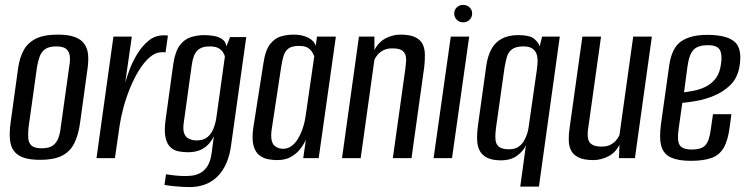

<svg xmlns="http://www.w3.org/2000/svg" viewBox="-20 -644 3042 782"><path d="M144 7Q102 7 76 -2Q50 -11 36.5 -29.5Q23 -48 20.5 -76.5Q18 -105 23 -143L54 -368Q60 -409 76.5 -439.5Q93 -470 126 -486.5Q159 -503 216 -503Q258 -503 284 -493.5Q310 -484 323 -466Q336 -448 338.5 -423.5Q341 -399 337 -368L306 -143Q299 -92 281.5 -58.5Q264 -25 231 -9Q198 7 144 7ZM150 -40Q180 -40 195.5 -51.5Q211 -63 218 -82.5Q225 -102 227 -123L262 -373Q266 -395 264.5 -413.5Q263 -432 251 -443.5Q239 -455 209 -455Q179 -455 163.5 -443.5Q148 -432 141.5 -413.5Q135 -395 131 -373L96 -123Q94 -102 95 -82.5Q96 -63 108 -51.5Q120 -40 150 -40Z M373 0 442 -495H517L490 -308Q496 -329 508 -361Q520 -393 539.5 -425Q559 -457 585.5 -478.5Q612 -500 645 -500Q649 -500 655 -500Q661 -500 664 -499L654 -430Q652 -431 647.5 -431.5Q643 -432 638 -431Q613 -431 589.5 -410.5Q566 -390 546 -357.5Q526 -325 510 -286Q494 -247 483 -206.5Q472 -166 467 -131L448 0Z M751 118Q738 118 722 117Q706 116 690.5 114.5Q675 113 664 111.5Q653 110 650 109L656 66Q668 68 691 70.5Q714 73 732 73Q744 73 760.5 71.5Q777 70 794 61.5Q811 53 824 34Q837 15 842 -20L851 -89Q843 -72 829.5 -57Q816 -42 795.5 -33Q775 -24 745 -24Q726 -24 707.5 -27.5Q689 -31 674.5 -44Q660 -57 654 -84.5Q648 -112 655 -160L686 -385Q694 -436 713 -460.5Q732 -485 758.5 -493Q785 -501 812 -501Q833 -501 852 -497.5Q871 -494 885 -484.5Q899 -475 902 -455L917 -493H983L921 -51Q916 -13 903 18Q890 49 869 71.5Q848 94 818.5 106Q789 118 751 118ZM780 -72Q809 -72 825.5 -86Q842 -100 850.5 -123Q859 -146 862 -170L896 -414Q894 -422 888 -431.5Q882 -441 869.5 -448Q857 -455 833 -455Q801 -455 784 -438.5Q767 -422 761 -379L728 -141Q725 -117 729.5 -103Q734 -89 743.5 -82.5Q753 -76 763 -74Q773 -72 780 -72Z M1108 8Q1092 8 1072.5 4.5Q1053 1 1036.5 -11.5Q1020 -24 1012.5 -51Q1005 -78 1012 -126L1053 -387Q1061 -441 1081 -465.5Q1101 -490 1126.5 -496.5Q1152 -503 1176 -503Q1210 -503 1234.5 -491Q1259 -479 1266 -457L1271 -495H1348L1278 0H1215L1226 -75Q1218 -57 1203.5 -38Q1189 -19 1166 -5.5Q1143 8 1108 8ZM1133 -38Q1152 -38 1167 -49Q1182 -60 1192.5 -77Q1203 -94 1210 -113Q1217 -132 1220.5 -148Q1224 -164 1225 -173L1260 -415Q1258 -420 1252.5 -430Q1247 -440 1235 -448.5Q1223 -457 1197 -457Q1169 -457 1155 -446.5Q1141 -436 1135 -416.5Q1129 -397 1125 -370L1086 -113Q1083 -88 1086.5 -72.5Q1090 -57 1098.5 -50Q1107 -43 1116 -40.5Q1125 -38 1133 -38Z M1373 0 1442 -495H1505V-440Q1521 -472 1550 -487.5Q1579 -503 1611 -503Q1649 -503 1671 -492.5Q1693 -482 1701.5 -464Q1710 -446 1710.5 -422.5Q1711 -399 1708 -372L1656 0H1580L1631 -364Q1633 -379 1634 -394Q1635 -409 1631 -421Q1627 -433 1615 -440Q1603 -447 1578 -447Q1556 -447 1541 -439Q1526 -431 1517.5 -420.5Q1509 -410 1505 -401L1449 0Z M1746 0 1816 -495H1891L1821 0ZM1866 -553Q1851 -553 1840.5 -563.5Q1830 -574 1830 -589Q1830 -604 1840.5 -614Q1851 -624 1866 -624Q1882 -624 1892.5 -614Q1903 -604 1903 -589Q1903 -574 1892.5 -563.5Q1882 -553 1866 -553Z M2099 116 2122 -52Q2111 -28 2085.5 -9.5Q2060 9 2020 9Q1988 9 1967.5 0Q1947 -9 1936 -26.5Q1925 -44 1923.5 -71Q1922 -98 1927 -135L1961 -379Q1967 -418 1982 -445Q1997 -472 2024 -486.5Q2051 -501 2091 -501Q2137 -501 2155 -486.5Q2173 -472 2178 -455L2188 -495H2260L2175 116ZM2054 -36Q2077 -36 2091.5 -46Q2106 -56 2114.5 -71Q2123 -86 2127.5 -101Q2132 -116 2133 -126L2167 -363Q2169 -377 2169.5 -393.5Q2170 -410 2165.5 -423.5Q2161 -437 2148.5 -446Q2136 -455 2112 -455Q2080 -455 2064.5 -442.5Q2049 -430 2044 -410.5Q2039 -391 2035 -369L2000 -122Q1998 -105 1997.5 -89.5Q1997 -74 2001 -62Q2005 -50 2017.5 -43Q2030 -36 2054 -36Z M2397 8Q2359 8 2337 -2.5Q2315 -13 2306 -31Q2297 -49 2296.5 -72.5Q2296 -96 2300 -123L2352 -495H2428L2377 -131Q2374 -115 2373.5 -100Q2373 -85 2377 -73Q2381 -61 2393.5 -54Q2406 -47 2430 -47Q2453 -47 2467.5 -55Q2482 -63 2490.5 -74Q2499 -85 2503 -94L2559 -495H2635L2566 0H2501L2503 -55Q2488 -23 2458 -7.5Q2428 8 2397 8Z M2793 11Q2745 11 2715 -1.5Q2685 -14 2674.5 -45.5Q2664 -77 2672 -138L2706 -380Q2717 -451 2755.5 -476.5Q2794 -502 2860 -502Q2942 -502 2973.5 -472.5Q3005 -443 2991 -368Q2982 -324 2954 -297Q2926 -270 2889 -254.5Q2852 -239 2816.5 -233Q2781 -227 2759 -225L2744 -119Q2737 -72 2748 -53.5Q2759 -35 2798 -35Q2837 -35 2853 -52.5Q2869 -70 2875 -117L2884 -179H2959L2952 -127Q2945 -72 2927.5 -42Q2910 -12 2877.5 -0.5Q2845 11 2793 11ZM2766 -268Q2783 -270 2806 -274.5Q2829 -279 2851.5 -289.5Q2874 -300 2891 -319.5Q2908 -339 2914 -369Q2923 -410 2914.5 -435Q2906 -460 2863 -460Q2824 -460 2805.5 -442Q2787 -424 2780 -373Z"/></svg>

Font: Alumni Sans Medium
Style: Italic
Weight: 500
Italic angle: -8°
Designer: Robert E. Leuschke
Foundry: Robert E. Leuschke
Version: Version 1.016